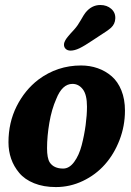

<svg xmlns="http://www.w3.org/2000/svg" viewBox="-20 -737 528 775"><path d="M354 -574.2Q320.8 -551.8 300.8 -542.2Q280.8 -532.7 265.1 -532.7Q252.4 -532.7 245.1 -539.8Q237.8 -546.9 238.3 -557.6Q238.3 -560.5 239 -563.5Q239.7 -566.4 241.5 -569.8Q243.2 -573.2 244.4 -575.7Q245.6 -578.1 248.5 -582Q251.5 -585.9 253.2 -588.1Q254.9 -590.3 259 -595Q263.2 -599.6 265.1 -602.1Q267.1 -604.5 272.5 -610.1Q277.8 -615.7 280.3 -618.7Q293.5 -633.3 306.2 -655.8Q318.8 -678.2 324.7 -685.5Q349.6 -716.8 384.8 -716.8Q411.6 -716.8 429.2 -701.2Q446.8 -685.5 445.3 -661.6Q444.3 -640.1 428.2 -625Q420.4 -618.2 409.7 -610.8Q398.9 -603.5 381.8 -592.5Q364.7 -581.5 354 -574.2ZM14.2 -162.6Q14.2 -242.2 47.1 -307.9Q80.1 -373.5 134.8 -415.5Q211.4 -472.7 307.1 -472.7Q342.8 -472.7 374.3 -461.7Q405.8 -450.7 430.7 -429.2Q455.6 -407.7 470 -372.1Q484.4 -336.4 484.4 -290.5Q484.4 -228.5 462.4 -171.6Q440.4 -114.7 403.3 -73Q366.2 -31.2 314.5 -6.6Q262.7 18.1 205.6 18.1Q155.8 18.1 117.7 2.7Q79.6 -12.7 57.6 -39.1Q35.6 -65.4 24.9 -96.4Q14.2 -127.4 14.2 -162.6ZM234.9 -56.6Q259.8 -56.6 279.5 -83.5Q299.3 -110.4 309.8 -151.1Q320.3 -191.9 325.7 -232.2Q331.1 -272.5 331.1 -306.6Q331.1 -355 314.2 -376.7Q297.4 -398.4 272.5 -398.4Q231 -398.4 207 -337.4Q188.5 -295.9 179.2 -241.5Q169.9 -187 169.9 -138.7Q169.9 -98.6 180.7 -81.5Q197.3 -56.6 234.9 -56.6Z"/></svg>

Font: Cooper*
Style: Bold Italic
Weight: 700
Italic angle: -7°
Designer: Owen Earl
Foundry: indestructible type*
Version: Version 0.001